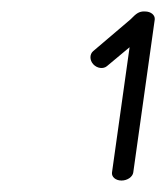

<svg xmlns="http://www.w3.org/2000/svg" viewBox="-20 -720 290 335"><path d="M206.1 -637.6C194.8 -557.2 175.4 -419 175.4 -419C174.4 -411.6 181.5 -405 192 -405C202.4 -405 211.4 -411.5 212.5 -419L250 -686C250.8 -693.5 243.6 -700 232.8 -700C219.7 -701 213.7 -691.3 207.5 -686C207.4 -685.9 142.6 -630.8 142.6 -630.8C136.4 -625.6 136 -615.2 142.8 -607.8C149.6 -600.5 160.3 -599.3 166.6 -604.6Z"/></svg>

Font: Hi.
Style: Tall Oblique
Weight: 400
Designer: Mew Too, Robert Jablonski
Foundry: Cannot Into Space Fonts
Version: Version 1.996